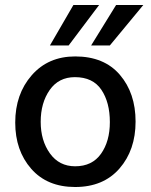

<svg xmlns="http://www.w3.org/2000/svg" viewBox="-20 -740 604 769"><path d="M281 9Q169 9 105 -64Q41 -137 41 -249Q41 -363 107 -438.5Q173 -514 281 -514Q397 -514 460 -440.5Q523 -367 523 -253Q523 -139 458.5 -65Q394 9 281 9ZM143 -252Q143 -177 180 -125.5Q217 -74 281 -74Q349 -74 384.5 -124Q420 -174 420 -251Q420 -330 386 -380.5Q352 -431 280 -431Q215 -431 179 -379.5Q143 -328 143 -252ZM420 -558H345L445 -720H554ZM255 -558H180L274 -720H377Z"/></svg>

Font: Hind Madurai Medium
Style: Regular
Weight: 500
Designer: Jyotish Sonowal
Foundry: Indian Type Foundry
Version: Version 1.001;PS 1.0;hotconv 1.0.86;makeotf.lib2.5.63406; tt